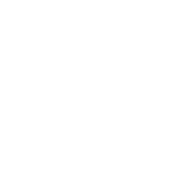

<svg xmlns="http://www.w3.org/2000/svg" viewBox="-24 -24 49 49"><g transform="rotate(-15 0.0 0.0)"><path d="M0 0Z"/></g></svg>

Font: WebComponentsIcons
Style: Regular
Weight: 400
Designer: Telerik, A Progress Company
Version: Version 1.7